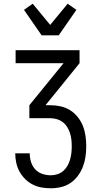

<svg xmlns="http://www.w3.org/2000/svg" viewBox="-20 -1005 540 1033"><path d="M253 8Q227 8 202.5 3.5Q178 -1 155.5 -12.5Q133 -24 115 -42Q97 -60 85 -82Q73 -104 67.5 -129Q62 -154 62 -179V-180H140V-179Q140 -156 147 -133.5Q154 -111 169.5 -94Q185 -77 207.5 -69.5Q230 -62 253 -62Q271 -62 288.5 -67.5Q306 -73 320 -85Q334 -97 343 -113Q352 -129 357 -146.5Q362 -164 364 -182Q366 -200 366 -218Q366 -236 364 -254Q362 -272 356.5 -289Q351 -306 341.5 -321.5Q332 -337 317.5 -348Q303 -359 285.5 -364Q268 -369 250 -369H138V-439L322 -665H64V-735H408V-665L225 -439H250Q278 -439 305.5 -433Q333 -427 356.5 -412.5Q380 -398 398 -375.5Q416 -353 426 -327.5Q436 -302 440 -274Q444 -246 444 -218Q444 -190 440 -162Q436 -134 426 -108Q416 -82 399 -59Q382 -36 359 -20.5Q336 -5 308.5 1.5Q281 8 253 8ZM204 -815 109 -952 156 -985 250 -871 344 -985 391 -952 296 -815Z"/></svg>

Font: Iosevka srxl
Style: Regular
Weight: 400
Monospace: yes
Designer: Belleve Invis
Foundry: Belleve Invis
Version: Version 33.0.1; ttfautohint (v1.8.3)